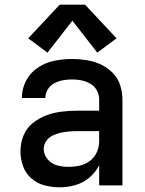

<svg xmlns="http://www.w3.org/2000/svg" viewBox="-20 -789 616 817"><path d="M234 8Q268 8 301 -1.5Q334 -11 360.5 -33.5Q387 -56 402 -86V0H501V-365Q501 -396 491.5 -426Q482 -456 459.5 -479Q437 -502 408.5 -515Q380 -528 349 -533Q318 -538 287 -538Q249 -538 211.5 -530.5Q174 -523 141.5 -501.5Q109 -480 91 -445.5Q73 -411 73 -373V-372H173Q173 -392 183.5 -409Q194 -426 211.5 -435Q229 -444 248 -447.5Q267 -451 287 -451Q307 -451 327 -447Q347 -443 365 -432.5Q383 -422 392.5 -403.5Q402 -385 402 -365V-318H309Q276 -318 242.5 -314Q209 -310 177 -298Q145 -286 118.5 -264.5Q92 -243 79.5 -211Q67 -179 67 -145Q67 -113 78 -82Q89 -51 114 -29.5Q139 -8 170.5 0Q202 8 234 8ZM272 -79Q248 -79 224 -85Q200 -91 183 -111Q166 -131 166 -155Q166 -173 176.5 -188.5Q187 -204 203.5 -212Q220 -220 237.5 -224Q255 -228 273 -229.5Q291 -231 309 -231H402V-189Q402 -165 392.5 -142.5Q383 -120 363.5 -105Q344 -90 320 -84.5Q296 -79 272 -79ZM182 -565 288 -701 394 -565 476 -626 342 -769H234L100 -626Z"/></svg>

Font: Iosevka Sparkle Medium
Style: Regular
Weight: 500
Designer: Belleve Invis
Foundry: Belleve Invis
Version: Version 4.5.0; ttfautohint (v1.8.3)